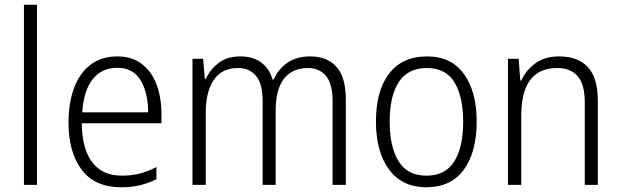

<svg xmlns="http://www.w3.org/2000/svg" viewBox="-20 -780 2619 810"><path d="M136 0H81V-760H136Z M475 -542Q537 -542 578.5 -510Q620 -478 640.5 -423.5Q661 -369 661 -300V-260H325Q326 -152 369 -95.5Q412 -39 494 -39Q535 -39 568.5 -47.5Q602 -56 640 -75V-24Q606 -7 570.5 1.5Q535 10 491 10Q380 10 324.5 -64Q269 -138 269 -263Q269 -346 292.5 -409Q316 -472 362 -507Q408 -542 475 -542ZM474 -494Q410 -494 371.5 -446.5Q333 -399 327 -306H605Q605 -388 573.5 -441Q542 -494 474 -494Z M1289 -542Q1360 -542 1399.5 -498Q1439 -454 1439 -359V0H1383V-355Q1383 -427 1355 -460Q1327 -493 1279 -493Q1213 -493 1178 -448Q1143 -403 1143 -313V0H1088V-352Q1088 -427 1060 -460Q1032 -493 984 -493Q916 -493 882 -443Q848 -393 848 -304V0H792V-532H837L844 -447H848Q866 -486 901.5 -514Q937 -542 994 -542Q1048 -542 1082.5 -516Q1117 -490 1130 -444H1134Q1155 -490 1193.5 -516Q1232 -542 1289 -542Z M1991 -267Q1991 -139 1937 -64.5Q1883 10 1778 10Q1677 10 1621.5 -64.5Q1566 -139 1566 -267Q1566 -398 1622 -470Q1678 -542 1781 -542Q1884 -542 1937.5 -467.5Q1991 -393 1991 -267ZM1624 -267Q1624 -160 1661.5 -99.5Q1699 -39 1779 -39Q1859 -39 1896.5 -99Q1934 -159 1934 -267Q1934 -370 1898 -431.5Q1862 -493 1780 -493Q1701 -493 1662.5 -434Q1624 -375 1624 -267Z M2339 -542Q2418 -542 2460 -497Q2502 -452 2502 -356V0H2447V-349Q2447 -423 2417.5 -458Q2388 -493 2331 -493Q2179 -493 2179 -292V0H2123V-532H2168L2175 -440H2179Q2198 -483 2238 -512.5Q2278 -542 2339 -542Z"/></svg>

Font: Noto Sans Georgian SemiCondensed Light
Style: Regular
Weight: 300
Width: 4
Designer: Monotype Design Team, Akaki Razmadze
Foundry: Google LLC
Version: Version 2.005; ttfautohint (v1.8.4.7-5d5b)